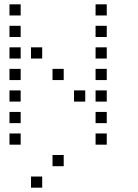

<svg xmlns="http://www.w3.org/2000/svg" viewBox="-20 -696 640 892"><path d="M25 -676Q24 -676 24 -676Q24 -676 24 -675V-625Q24 -624 24 -624Q24 -624 25 -624H75Q76 -624 76 -624Q76 -624 76 -625V-675Q76 -676 76 -676Q76 -676 75 -676ZM425 -676Q424 -676 424 -676Q424 -676 424 -675V-625Q424 -624 424 -624Q424 -624 425 -624H475Q476 -624 476 -624Q476 -624 476 -625V-675Q476 -676 476 -676Q476 -676 475 -676ZM25 -576Q24 -576 24 -576Q24 -576 24 -575V-525Q24 -524 24 -524Q24 -524 25 -524H75Q76 -524 76 -524Q76 -524 76 -525V-575Q76 -576 76 -576Q76 -576 75 -576ZM425 -576Q424 -576 424 -576Q424 -576 424 -575V-525Q424 -524 424 -524Q424 -524 425 -524H475Q476 -524 476 -524Q476 -524 476 -525V-575Q476 -576 476 -576Q476 -576 475 -576ZM25 -476Q24 -476 24 -476Q24 -476 24 -475V-425Q24 -424 24 -424Q24 -424 25 -424H75Q76 -424 76 -424Q76 -424 76 -425V-475Q76 -476 76 -476Q76 -476 75 -476ZM125 -476Q124 -476 124 -476Q124 -476 124 -475V-425Q124 -424 124 -424Q124 -424 125 -424H175Q176 -424 176 -424Q176 -424 176 -425V-475Q176 -476 176 -476Q176 -476 175 -476ZM425 -476Q424 -476 424 -476Q424 -476 424 -475V-425Q424 -424 424 -424Q424 -424 425 -424H475Q476 -424 476 -424Q476 -424 476 -425V-475Q476 -476 476 -476Q476 -476 475 -476ZM25 -376Q24 -376 24 -376Q24 -376 24 -375V-325Q24 -324 24 -324Q24 -324 25 -324H75Q76 -324 76 -324Q76 -324 76 -325V-375Q76 -376 76 -376Q76 -376 75 -376ZM225 -376Q224 -376 224 -376Q224 -376 224 -375V-325Q224 -324 224 -324Q224 -324 225 -324H275Q276 -324 276 -324Q276 -324 276 -325V-375Q276 -376 276 -376Q276 -376 275 -376ZM425 -376Q424 -376 424 -376Q424 -376 424 -375V-325Q424 -324 424 -324Q424 -324 425 -324H475Q476 -324 476 -324Q476 -324 476 -325V-375Q476 -376 476 -376Q476 -376 475 -376ZM25 -276Q24 -276 24 -276Q24 -276 24 -275V-225Q24 -224 24 -224Q24 -224 25 -224H75Q76 -224 76 -224Q76 -224 76 -225V-275Q76 -276 76 -276Q76 -276 75 -276ZM325 -276Q324 -276 324 -276Q324 -276 324 -275V-225Q324 -224 324 -224Q324 -224 325 -224H375Q376 -224 376 -224Q376 -224 376 -225V-275Q376 -276 376 -276Q376 -276 375 -276ZM425 -276Q424 -276 424 -276Q424 -276 424 -275V-225Q424 -224 424 -224Q424 -224 425 -224H475Q476 -224 476 -224Q476 -224 476 -225V-275Q476 -276 476 -276Q476 -276 475 -276ZM25 -176Q24 -176 24 -176Q24 -176 24 -175V-125Q24 -124 24 -124Q24 -124 25 -124H75Q76 -124 76 -124Q76 -124 76 -125V-175Q76 -176 76 -176Q76 -176 75 -176ZM425 -176Q424 -176 424 -176Q424 -176 424 -175V-125Q424 -124 424 -124Q424 -124 425 -124H475Q476 -124 476 -124Q476 -124 476 -125V-175Q476 -176 476 -176Q476 -176 475 -176ZM25 -76Q24 -76 24 -76Q24 -76 24 -75V-25Q24 -24 24 -24Q24 -24 25 -24H75Q76 -24 76 -24Q76 -24 76 -25V-75Q76 -76 76 -76Q76 -76 75 -76ZM425 -76Q424 -76 424 -76Q424 -76 424 -75V-25Q424 -24 424 -24Q424 -24 425 -24H475Q476 -24 476 -24Q476 -24 476 -25V-75Q476 -76 476 -76Q476 -76 475 -76ZM225 24Q224 24 224 24Q224 24 224 25V75Q224 76 224 76Q224 76 225 76H275Q276 76 276 76Q276 76 276 75V25Q276 24 276 24Q276 24 275 24ZM125 124Q124 124 124 124Q124 124 124 125V175Q124 176 124 176Q124 176 125 176H175Q176 176 176 176Q176 176 176 175V125Q176 124 176 124Q176 124 175 124Z"/></svg>

Font: Doto
Style: Regular
Weight: 400
Monospace: yes
Version: Version 1.000